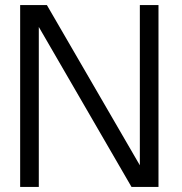

<svg xmlns="http://www.w3.org/2000/svg" viewBox="-20 -742 723 762"><path d="M609 0V-722H535V-86L166 -722H60V0H134V-635L502 0Z"/></svg>

Font: Perun Light
Style: Regular
Weight: 300
Foundry: Copyright (c) Stefan Peev, Context Ltd, 2016
Version: Version 1.089